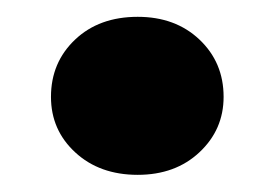

<svg xmlns="http://www.w3.org/2000/svg" viewBox="-20 -198 322 226"><path d="M243.2 -84Q243.2 -45.4 214.8 -18.8Q186.5 7.8 142.1 7.8Q97.2 7.8 68.6 -18.6Q40 -44.9 40 -84Q40 -124.5 68.4 -151.4Q96.7 -178.2 142.1 -178.2Q186.5 -178.2 214.8 -151.4Q243.2 -124.5 243.2 -84Z"/></svg>

Font: SVN-Poppins
Style: Bold
Weight: 700
Designer: Ninad Kale (Devanagari), Jonny Pinhorn (Latin)
Foundry: Indian Type Foundry
Version: Version 3.200;PS 1.000;hotconv 16.6.54;makeotf.lib2.5.65590